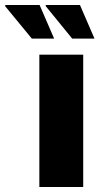

<svg xmlns="http://www.w3.org/2000/svg" viewBox="-115 -746 397 766"><path d="M42 0V-528H217V0ZM173 -592 67 -722 68 -726H204L262 -592ZM12 -592 -95 -722 -93 -726H43L101 -592Z"/></svg>

Font: Archivo Condensed Black
Style: Regular
Weight: 900
Width: 3
Designer: Hector Gatti
Foundry: Omnibus-Type
Version: Version 2.001